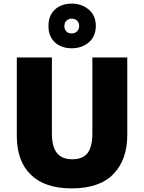

<svg xmlns="http://www.w3.org/2000/svg" viewBox="-20 -1032 797 1062"><path d="M684 -284Q684 -149 607.5 -69.5Q531 10 376 10Q228 10 150.5 -65.5Q73 -141 73 -280V-714H267V-295Q267 -219 295.5 -185Q324 -151 379 -151Q438 -151 464.5 -185.5Q491 -220 491 -296V-714H684ZM377 -765Q319 -765 283.5 -798Q248 -831 248 -888Q248 -946 283.5 -979Q319 -1012 377 -1012Q432 -1012 471 -979Q510 -946 510 -889Q510 -831 471.5 -798Q433 -765 377 -765ZM377 -847Q394 -847 406 -858.5Q418 -870 418 -888Q418 -907 406 -918Q394 -929 377 -929Q360 -929 348 -918Q336 -907 336 -888Q336 -870 346.5 -858.5Q357 -847 377 -847Z"/></svg>

Font: Noto Sans Ethiopic Black
Style: Regular
Weight: 900
Designer: Monotype Design Team
Foundry: Monotype Imaging Inc.
Version: Version 2.102; ttfautohint (v1.8.4.7-5d5b)